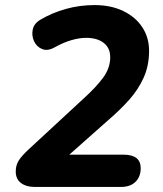

<svg xmlns="http://www.w3.org/2000/svg" viewBox="-20 -736 640 756"><path d="M115 0Q83 0 62.5 -15.5Q42 -31 42 -61Q42 -85 53.5 -103.5Q65 -122 93 -148L307 -346Q358 -392 386 -430Q414 -468 414 -511Q414 -547 388.5 -567Q363 -587 319 -587Q293 -587 261.5 -578Q230 -569 194 -549Q167 -534 145.5 -543Q124 -552 114 -574Q104 -596 109 -620Q114 -644 140 -659Q186 -686 240 -701Q294 -716 352 -716Q417 -716 465.5 -692.5Q514 -669 540.5 -628.5Q567 -588 567 -536Q567 -478 546 -431Q525 -384 488.5 -343Q452 -302 404 -261L253 -127H466Q534 -127 534 -74Q534 -40 513.5 -20Q493 0 457 0Z"/></svg>

Font: Nunito ExtraBold
Style: Italic
Weight: 800
Italic angle: -9°
Designer: Vernon Adams
Foundry: Vernon Adams
Version: Version 3.601; ttfautohint (v1.8.2.53-6de2)